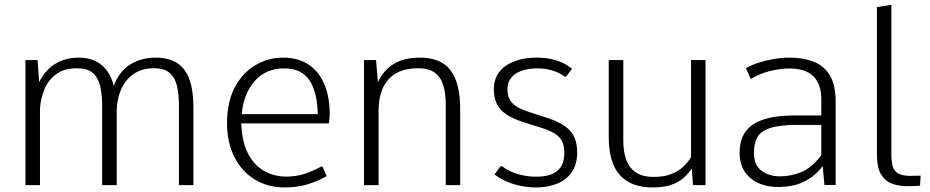

<svg xmlns="http://www.w3.org/2000/svg" viewBox="-20 -782 3929 811"><path d="M87.4 0V-528.3H138.7L145.5 -435.1Q171.9 -487.8 214.6 -513.2Q257.3 -538.6 312.5 -538.6Q353 -538.6 382.8 -524.2Q412.6 -509.8 432.1 -483.2Q451.7 -456.5 460.4 -418.9Q483.4 -481 530.3 -509.8Q577.1 -538.6 637.2 -538.6Q720.7 -538.6 758.8 -487.3Q796.9 -436 796.9 -329.1V0H735.8V-338.4Q735.8 -381.8 728 -417.2Q720.2 -452.6 697.5 -473.1Q674.8 -493.7 630.9 -493.7Q578.6 -493.7 543.7 -469Q508.8 -444.3 491.2 -403.6Q473.6 -362.8 473.1 -315.4V0H411.6V-332.5Q411.6 -384.3 402.6 -420.2Q393.6 -456.1 370.6 -474.9Q347.7 -493.7 305.7 -493.7Q251 -493.7 217.3 -468.8Q183.6 -443.8 167.5 -404.5Q151.4 -365.2 148.9 -322.3V0Z M1181.2 9.8Q1111.3 9.8 1056.4 -23.7Q1001.5 -57.1 970.2 -118.4Q939 -179.7 939 -262.2Q939 -351.1 971.7 -412.8Q1004.4 -474.6 1058.6 -506.6Q1112.8 -538.6 1176.3 -538.6Q1238.8 -538.6 1282.5 -509.8Q1326.2 -481 1349.4 -427.7Q1372.6 -374.5 1372.6 -300.3Q1372.6 -292.5 1371.8 -283.9Q1371.1 -275.4 1370.4 -268.8Q1369.6 -262.2 1369.1 -260.7H999Q1002 -182.6 1027.8 -133.1Q1053.7 -83.5 1095.9 -59.8Q1138.2 -36.1 1189 -36.1Q1230.5 -36.1 1265.9 -47.6Q1301.3 -59.1 1336.9 -78.6H1342.3L1359.9 -38.1Q1324.7 -17.6 1280.8 -3.9Q1236.8 9.8 1181.2 9.8ZM1001 -299.8H1322.3Q1320.3 -394 1286.6 -443.6Q1252.9 -493.2 1180.7 -493.2Q1103 -493.2 1055.9 -439.7Q1008.8 -386.2 1001 -299.8Z M1517.6 0V-528.3H1568.4L1576.2 -434.1Q1598.1 -483.4 1641.6 -511Q1685.1 -538.6 1753.4 -538.6Q1842.3 -538.6 1883.1 -485.1Q1923.8 -431.6 1923.8 -321.3V0H1862.8V-339.8Q1862.8 -386.7 1852.5 -421.1Q1842.3 -455.6 1816.9 -474.6Q1791.5 -493.7 1746.6 -493.7Q1697.8 -493.7 1665.3 -478.8Q1632.8 -463.9 1614 -438.5Q1595.2 -413.1 1587.2 -381.8Q1579.1 -350.6 1579.1 -317.9V0Z M2244.1 9.8Q2197.8 9.8 2151.6 -3.7Q2105.5 -17.1 2068.8 -44.9L2094.2 -79.6H2101.1Q2131.8 -56.2 2169.7 -45.9Q2207.5 -35.6 2244.1 -35.6Q2305.7 -35.6 2334.7 -60.8Q2363.8 -85.9 2363.8 -137.2Q2363.8 -164.1 2355.2 -183.1Q2346.7 -202.1 2325.7 -216.3Q2304.7 -230.5 2265.1 -242.7L2195.3 -264.6Q2145.5 -280.3 2117.4 -299.8Q2089.4 -319.3 2077.6 -345.2Q2065.9 -371.1 2065.9 -404.3Q2065.9 -469.2 2116.2 -503.9Q2166.5 -538.6 2248 -538.6Q2279.8 -538.6 2308.1 -532.5Q2336.4 -526.4 2358.9 -515.4Q2381.3 -504.4 2396 -491.2L2371.1 -458H2365.7Q2345.2 -474.1 2314.9 -483.6Q2284.7 -493.2 2249.5 -493.2Q2213.4 -493.2 2184.8 -483.6Q2156.2 -474.1 2139.9 -454.3Q2123.5 -434.6 2123.5 -404.3Q2123.5 -370.1 2142.6 -348.1Q2161.6 -326.2 2210.4 -310.5L2280.8 -287.6Q2335 -271 2364.7 -250Q2394.5 -229 2406.2 -201.9Q2418 -174.8 2418 -138.2Q2418 -87.4 2395 -54.7Q2372.1 -22 2333 -6.1Q2293.9 9.8 2244.1 9.8Z M2735.8 9.8Q2646 9.8 2598.6 -42.2Q2551.3 -94.2 2551.3 -203.1V-528.3H2612.8V-187Q2612.8 -140.6 2625.5 -106.4Q2638.2 -72.3 2666.5 -53.5Q2694.8 -34.7 2740.2 -34.7Q2785.2 -34.7 2815.7 -46.9Q2846.2 -59.1 2866.5 -78.4Q2886.7 -97.7 2898.9 -118.7V-528.3H2960V0H2907.2L2901.9 -70.3Q2875 -29.3 2835.9 -9.8Q2796.9 9.8 2735.8 9.8Z M3267.6 7.8Q3194.8 7.8 3149.4 -30Q3104 -67.9 3104 -137.7Q3104 -176.3 3117.2 -205.6Q3130.4 -234.9 3158.4 -254.6Q3186.5 -274.4 3231 -284.4Q3275.4 -294.4 3337.9 -294.4H3449.2V-361.8Q3449.2 -427.2 3415.5 -460Q3381.8 -492.7 3314.9 -492.7Q3275.4 -492.7 3231.2 -481.7Q3187 -470.7 3151.4 -448.2L3130.9 -493.7Q3152.3 -506.8 3183.3 -516.8Q3214.4 -526.9 3248.5 -532.7Q3282.7 -538.6 3314.5 -538.6Q3373 -538.6 3417 -521.2Q3460.9 -503.9 3485.4 -463.4Q3509.8 -422.9 3509.8 -353.5V-0.5H3462.4L3455.1 -80.1Q3426.3 -43.9 3395 -24.9Q3363.8 -5.9 3331.5 1Q3299.3 7.8 3267.6 7.8ZM3273.4 -37.1Q3322.3 -37.1 3366.2 -55.9Q3410.2 -74.7 3449.2 -126.5V-254.4H3347.2Q3272 -254.4 3232.4 -241Q3192.9 -227.5 3178.7 -201.7Q3164.6 -175.8 3164.6 -137.7Q3164.6 -84.5 3196.8 -60.8Q3229 -37.1 3273.4 -37.1Z M3811 4.4Q3778.3 4.4 3749.3 -5.6Q3720.2 -15.6 3702.1 -44.4Q3684.1 -73.2 3684.1 -129.9V-752L3745.1 -761.7V-130.4Q3745.1 -97.7 3751.2 -78.1Q3757.3 -58.6 3773.9 -49.3Q3790.5 -40 3821.3 -39.1Q3836.4 -39.1 3849.9 -39.6Q3863.3 -40 3868.7 -40L3866.2 2.4Q3857.9 3.4 3843.3 3.9Q3828.6 4.4 3811 4.4Z"/></svg>

Font: Comme ExtraLight
Style: Regular
Weight: 250
Version: Version 1.000;gftools[0.9.27]